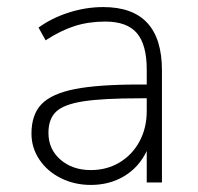

<svg xmlns="http://www.w3.org/2000/svg" viewBox="-20 -516 561 543"><path d="M438 -317V0H395V-89Q373 -43 331.5 -18Q290 7 237 7Q191 7 152.5 -12Q114 -31 91.5 -64.5Q69 -98 69 -138Q69 -192 97.5 -221.5Q126 -251 191.5 -264Q257 -277 375 -277H395V-319Q395 -390 367 -422.5Q339 -455 278 -455Q231 -455 191.5 -442.5Q152 -430 109 -402L89 -438Q126 -465 174.5 -480.5Q223 -496 272 -496Q438 -496 438 -317ZM395 -202V-238H376Q271 -238 216 -229.5Q161 -221 139 -200.5Q117 -180 117 -140Q117 -94 151 -64.5Q185 -35 237 -35Q282 -35 318 -56.5Q354 -78 374.5 -116Q395 -154 395 -202Z"/></svg>

Font: wassup Sans
Style: Light
Weight: 200
Version: Version 2.001